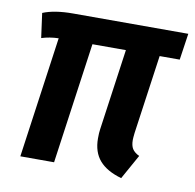

<svg xmlns="http://www.w3.org/2000/svg" viewBox="-66 -596 688 678"><g transform="rotate(10 278.0 -257.5)"><path d="M430 -151Q428 -133 428 -126Q428 -106 435 -94.5Q442 -83 460 -74L411 14Q358 -1 332 -31Q306 -61 306 -110Q306 -131 308 -143L349 -434H229L168 0H47L108 -434Q75 -433 47 -424L35 -512Q76 -529 143 -529H556L542 -434H470Z"/></g></svg>

Font: Fira Sans Condensed Medium
Style: Italic
Weight: 500
Width: 3
Italic angle: -8°
Designer: bBox Type GmbH & Carrois Corporate GbR & Edenspiekermann AG
Foundry: bBox Type GmbH & Carrois Corporate GbR & Edenspiekermann AG
Version: Version 4.301